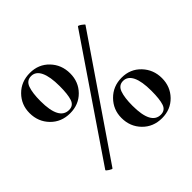

<svg xmlns="http://www.w3.org/2000/svg" viewBox="-145 -708 864 864"><g transform="rotate(-45 287.0 -276.0)"><path d="M21 -433Q21 -486 57.5 -523Q94 -560 150 -560Q205 -560 241 -522.5Q277 -485 277 -430Q277 -376 241 -339.5Q205 -303 150 -303Q94 -303 57.5 -340.5Q21 -378 21 -433ZM81 -11 451 -555Q454 -558 468 -548Q482 -538 480 -536L109 7Q107 10 93 1Q79 -8 81 -11ZM203 -423Q203 -483 188 -514.5Q173 -546 144 -546Q115 -546 104.5 -517Q94 -488 94 -436Q94 -317 157 -317Q185 -317 194 -344Q203 -371 203 -423ZM298 -125Q298 -178 335 -215.5Q372 -253 427 -253Q482 -253 518 -215Q554 -177 554 -123Q554 -69 518 -32Q482 5 427 5Q371 5 334.5 -32.5Q298 -70 298 -125ZM480 -116Q480 -176 465 -207Q450 -238 421 -238Q393 -238 382.5 -209Q372 -180 372 -129Q372 -10 434 -10Q462 -10 471 -36.5Q480 -63 480 -116Z"/></g></svg>

Font: Cormorant Upright SemiBold
Style: Regular
Weight: 600
Designer: Christian Thalmann (Catharsis Fonts)
Foundry: Catharsis Fonts
Version: Version 3.302